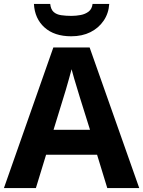

<svg xmlns="http://www.w3.org/2000/svg" viewBox="-20 -959 730 979"><path d="M527 0 475 -170H215L163 0H0L252 -717H437L690 0ZM387 -463Q382 -480 374 -506Q366 -532 358 -559Q350 -586 345 -606Q340 -586 331.5 -556.5Q323 -527 315.5 -500.5Q308 -474 304 -463L253 -297H439ZM537 -939Q534 -891 508.5 -853.5Q483 -816 441 -795Q399 -774 343 -774Q257 -774 207 -819Q157 -864 153 -939H236Q239 -911 253.5 -898Q268 -885 292 -881.5Q316 -878 344 -878Q368 -878 391.5 -882.5Q415 -887 432 -900Q449 -913 452 -939Z"/></svg>

Font: Noto Sans Thai
Style: Bold
Weight: 700
Designer: Monotype Design Team
Foundry: Monotype Imaging Inc.
Version: Version 2.001